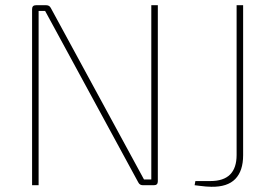

<svg xmlns="http://www.w3.org/2000/svg" viewBox="-20 -710 1052 736"><path d="M585 -690V-15Q585 0 570 0H528Q522 0 517.5 -2.5Q513 -5 510 -11L190 -600Q181 -617 171.5 -634Q162 -651 153 -668H128Q128 -651 128 -633.5Q128 -616 128 -599V0H103V-675Q103 -690 118 -690H157Q163 -690 167.5 -687.5Q172 -685 175 -679L488 -103Q499 -83 510 -62.5Q521 -42 532 -22H560Q560 -45 560 -67.5Q560 -90 560 -112V-690ZM912 -690V-115Q912 -55 882 -24Q852 7 790 6Q781 6 769.5 5Q758 4 746.5 2.5Q735 1 726 0L729 -16H787Q887 -16 887 -116V-690Z"/></svg>

Font: Exo 2 Thin
Style: Regular
Weight: 250
Designer: Natanael Gama
Foundry: Natanael Gama
Version: Version 2.010